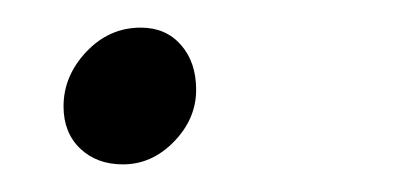

<svg xmlns="http://www.w3.org/2000/svg" viewBox="-20 -106 294 139"><path d="M26 -29Q26 -51 42.5 -68.5Q59 -86 82 -86Q100 -86 111 -73.5Q122 -61 122 -41Q122 -20 106 -3.5Q90 13 69 13Q50 13 38 1.5Q26 -10 26 -29Z"/></svg>

Font: Nebula Sans Light
Style: Regular
Weight: 300
Italic angle: -9°
Designer: Paul D. Hunt for Adobe (as Source Sans)
Foundry: Nebula Entertainment & Broadcasting LLC
Version: Version 1.010